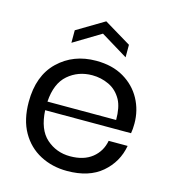

<svg xmlns="http://www.w3.org/2000/svg" viewBox="-113 -849 849 948"><g transform="rotate(15 312.0 -375.0)"><path d="M46 0ZM46 0ZM316 7Q240 7 178.5 -25.5Q117 -58 81.5 -120.5Q46 -183 46 -274Q46 -408 123 -482Q200 -556 316 -556Q399 -556 457.5 -521.5Q516 -487 547 -430Q578 -373 578 -305Q578 -276 574 -255H135Q140 -157 191 -112Q242 -67 312 -67Q382 -67 424.5 -101Q467 -135 477 -190H574Q559 -105 493.5 -49Q428 7 316 7ZM486 -299Q486 -364 466 -401Q442 -444 401.5 -463Q361 -482 316 -482Q244 -482 192.5 -437.5Q141 -393 135 -299ZM451 -610 313 -694 174 -610V-674L313 -757L451 -674Z"/></g></svg>

Font: Ulagadi Sans
Style: Regular
Weight: 400
Designer: Ninad Kale (Devanagari), Jonny Pinhorn (Latin)
Foundry: Indian Type Foundry
Version: Version 3.01;March 29, 2020;FontCreator 12.0.0.2522 64-bit; 